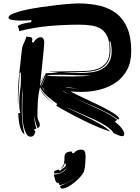

<svg xmlns="http://www.w3.org/2000/svg" viewBox="-20 -813 821 1128"><path d="M647 -31Q639 -46 619 -61.5Q599 -77 571 -92Q543 -107 511 -121Q479 -135 448 -148.5Q417 -162 390 -174Q371 -182 357 -190Q386 -173 418 -159Q455 -142 492.5 -124Q530 -106 565 -86Q600 -66 629 -40Q600 -48 556 -66.5Q512 -85 466.5 -107.5Q421 -130 378.5 -153Q336 -176 310 -193L317 -202Q289 -221 260 -246Q231 -271 215 -301Q204 -254 202 -211Q200 -168 200 -129Q200 -115 207 -102.5Q214 -90 214 -79Q214 -64 200 -61Q192 -80 188 -99Q184 -118 182 -137Q182 -117 184 -98Q187 -78 194 -58L179 -52L188 -40Q186 -29 179.5 -19.5Q173 -10 160 -10Q144 -10 134.5 -27.5Q125 -45 119.5 -69.5Q114 -94 112.5 -119.5Q111 -145 111 -162Q111 -196 111.5 -229Q112 -262 114 -296Q109 -264 108.5 -231Q108 -198 108 -165Q108 -130 112 -93Q116 -56 124 -22Q111 -34 104.5 -49Q98 -64 94.5 -80.5Q91 -97 89.5 -114Q88 -131 87 -147L99 -150Q95 -165 94 -180.5Q93 -196 93 -212Q93 -247 98 -280.5Q103 -314 103 -349V-361L102 -386H96Q94 -338 90.5 -290Q87 -242 86 -193Q85 -203 85 -212V-231Q85 -304 92.5 -374.5Q100 -445 108 -517Q110 -540 120 -559.5Q130 -579 136 -600Q140 -597 146 -596.5Q152 -596 157 -595.5Q162 -595 166 -592Q170 -589 170 -582Q170 -578 169 -574L167 -566L176 -563Q183 -574 194 -584Q205 -594 219 -594Q230 -594 235 -585Q240 -576 240 -566Q240 -560 238.5 -541Q237 -522 234.5 -497Q232 -472 229 -443.5Q226 -415 223.5 -390Q221 -365 219 -347.5Q217 -330 217 -326L241 -380Q238 -371 235.5 -365Q233 -359 231 -353Q229 -347 225.5 -340Q222 -333 216 -322V-308L249 -383Q265 -383 280.5 -383.5Q296 -384 312 -387L322 -389Q300 -389 287.5 -389.5Q275 -390 264 -392Q304 -392 343.5 -393.5Q383 -395 424 -395Q460 -395 495.5 -397Q531 -399 559.5 -411Q588 -423 606 -448Q624 -473 624 -519Q624 -566 612 -595Q600 -624 577.5 -640.5Q555 -657 521 -662.5Q487 -668 444 -668Q356 -668 267 -660Q178 -652 93 -630Q91 -638 90 -644.5Q89 -651 85 -656Q85 -662 96 -667Q107 -672 121 -675Q135 -678 147.5 -680Q160 -682 164 -683V-695Q157 -694 140 -693Q123 -692 103 -692Q76 -692 53 -695.5Q30 -699 30 -710Q30 -722 56.5 -733Q83 -744 124 -753.5Q165 -763 214 -770Q263 -777 308.5 -782.5Q354 -788 389.5 -790.5Q425 -793 439 -793Q511 -793 569 -778.5Q627 -764 667.5 -731Q708 -698 729.5 -644.5Q751 -591 751 -513Q751 -448 726.5 -402.5Q702 -357 661 -328.5Q620 -300 567 -286.5Q514 -273 457 -273Q441 -273 425.5 -274Q410 -275 394 -276Q405 -269 430.5 -257Q456 -245 487.5 -230Q519 -215 553.5 -198.5Q588 -182 616 -166.5Q644 -151 662 -137.5Q680 -124 680 -116L675 -110Q642 -134 607 -152Q572 -170 535.5 -186Q499 -202 462 -217Q427 -232 392 -252Q426 -232 460 -217L531 -185Q567 -169 601.5 -151.5Q636 -134 668 -110L655 -98Q662 -93 671.5 -84.5Q681 -76 689.5 -66Q698 -56 704 -45.5Q710 -35 710 -26Q710 -13 698 -13Q686 -13 672 -20Q658 -27 647 -31ZM429 -389Q409 -389 387.5 -388.5Q366 -388 344 -388Q369 -387 396 -385.5Q423 -384 451 -384Q486 -384 519.5 -388.5Q553 -393 579 -407.5Q605 -422 620.5 -447.5Q636 -473 636 -515Q636 -529 634 -542Q632 -555 629 -569H623Q629 -545 629 -520Q629 -475 613 -449Q597 -423 570 -409.5Q543 -396 506.5 -392.5Q470 -389 429 -389ZM252 -367Q292 -365 333.5 -364.5Q375 -364 419 -364Q445 -364 471 -365.5Q497 -367 521 -372Q510 -370 499 -370H478Q466 -370 449 -370.5Q432 -371 412 -372Q392 -373 370 -373.5Q348 -374 327 -374Q304 -374 285 -373Q266 -372 252 -367ZM214 -290Q234 -264 254.5 -241.5Q275 -219 301 -199Q277 -216 252.5 -240Q228 -264 214 -290ZM362 -298Q382 -296 402 -295Q421 -294 438 -293Q424 -294 410 -296Q394 -299 378 -299H370Q366 -299 362 -298ZM249 -367Q248 -364 243.5 -355Q239 -346 234.5 -335.5Q230 -325 226 -316Q222 -307 222 -304L224 -306L249 -364ZM353 -279H350Q364 -268 382 -258ZM230 -296Q232 -291 236.5 -284.5Q241 -278 248 -271Q242 -278 238 -285.5Q234 -293 232 -300ZM348 -195Q351 -193 353 -192ZM471 69Q479 74 481 87.5Q483 101 483 112Q481 130 480.5 152Q480 174 473 194Q469 206 454.5 223Q440 240 421 256Q402 272 381 283.5Q360 295 344 295Q339 295 336.5 290.5Q334 286 332 280Q378 264 428 228Q402 245 379.5 257.5Q357 270 330 275Q328 268 324 260L318 263Q308 256 304 244Q300 232 298 221L297 212Q317 212 339.5 202Q362 192 373 174Q360 187 344.5 196.5Q329 206 308 206Q301 206 297 205Q297 197 300 193.5Q303 190 307.5 188Q312 186 317 185.5Q322 185 326 183L332 192Q337 185 343 181Q349 177 354.5 173Q360 169 363.5 165Q367 161 367 154Q367 149 365.5 148.5Q364 148 360 146Q357 172 329 180Q345 173 352 158.5Q359 144 359 109Q359 96 366 88Q373 80 393 77Q400 77 402 78.5Q404 80 404 87L415 86Q420 78 431.5 72Q443 66 455 66Q462 66 471 69Z"/></svg>

Font: Finger Paint
Style: Regular
Weight: 400
Designer: Ralph du Carrois
Foundry: Ralph du Carrois
Version: Version 1.002